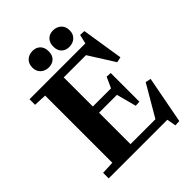

<svg xmlns="http://www.w3.org/2000/svg" viewBox="-285 -1079 1269 1269"><g transform="rotate(-45 349.5 -444.0)"><path d="M24 -52 114 -56V-684L24 -688V-740H546L561 -804L599 -802L645 -511L607 -503L494 -682H286V-410H456L490 -485L526 -483V-215L490 -213L453 -352H286V-58H519L647 -277L685 -269L622 62L584 64L572 0H24ZM185 -874Q185 -911 207.5 -931.5Q230 -952 264 -952Q297 -952 317.5 -931.5Q338 -911 338 -874Q338 -838 317.5 -818Q297 -798 264 -798Q230 -798 207.5 -818.5Q185 -839 185 -874ZM455 -952Q489 -952 511.5 -931.5Q534 -911 534 -874Q534 -839 511.5 -818.5Q489 -798 455 -798Q422 -798 401.5 -818Q381 -838 381 -874Q381 -911 401.5 -931.5Q422 -952 455 -952Z"/></g></svg>

Font: Minipax
Style: Bold
Weight: 700
Designer: Raphaël Ronot, Igor Stepanchenko (Cyrillic)
Foundry: steppetype
Version: Version 1.002